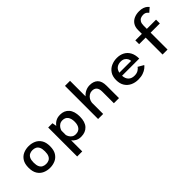

<svg xmlns="http://www.w3.org/2000/svg" viewBox="136 -1943 3279 3279"><g transform="rotate(-45 1775.0 -303.5)"><path d="M354.5 11Q286 11 226.5 -15.2Q167 -41.5 130.5 -99.2Q94 -157 94 -251Q94 -345 130.5 -402.5Q167 -460 226.2 -486Q285.5 -512 354.5 -512Q423.5 -512 482.8 -486Q542 -460 578.5 -402.5Q615 -345 615 -251Q615 -157 578.5 -99.2Q542 -41.5 482.8 -15.2Q423.5 11 354.5 11ZM354.5 -83.5Q394.5 -83.5 425.2 -99.2Q456 -115 473.5 -151.5Q491 -188 491 -251Q491 -313.5 473.5 -350Q456 -386.5 425 -402Q394 -417.5 354.5 -417.5Q315 -417.5 284 -402Q253 -386.5 235.2 -350Q217.5 -313.5 217.5 -251Q217.5 -188 235.2 -151.2Q253 -114.5 284 -99Q315 -83.5 354.5 -83.5Z M817.5 -500H920.5L935 -422Q962 -461.5 1007 -486.8Q1052 -512 1115.5 -512Q1215.5 -512 1274.2 -445.2Q1333 -378.5 1333 -249.5Q1333 -120.5 1272 -54.8Q1211 11 1105.5 11Q1048 11 1007 -11Q966 -33 940 -68V200H817.5ZM1076.5 -416Q1035 -416 1006.5 -396.8Q978 -377.5 961.5 -351Q945 -324.5 940 -302V-196.5Q945 -175 960 -148.8Q975 -122.5 1002.5 -103.5Q1030 -84.5 1072 -84.5Q1138.5 -84.5 1173.2 -128Q1208 -171.5 1208 -249.5Q1208 -327 1175.5 -371.5Q1143 -416 1076.5 -416Z M1523 0V-800H1645V-424.5Q1678.5 -464 1726.5 -487.8Q1774.5 -511.5 1830.5 -511.5Q1922.5 -511.5 1975 -461Q2027.5 -410.5 2027.5 -296.5V0H1904V-278.5Q1904 -349.5 1874.5 -382.5Q1845 -415.5 1788.5 -415.5Q1752.5 -415.5 1721.2 -395.8Q1690 -376 1669.5 -343Q1649 -310 1645 -271V0Z M2732 -94Q2717.5 -73.5 2686 -49Q2654.5 -24.5 2604.8 -6.8Q2555 11 2486.5 11Q2410 11 2347.2 -18.5Q2284.5 -48 2247.2 -106.5Q2210 -165 2210 -252Q2210 -339.5 2248.2 -397.2Q2286.5 -455 2349.5 -483.5Q2412.5 -512 2486 -512Q2562.5 -512 2622 -480.8Q2681.5 -449.5 2715.5 -387.5Q2749.5 -325.5 2749.5 -233H2334.5Q2338.5 -160 2378.5 -121.2Q2418.5 -82.5 2486.5 -82.5Q2544 -82.5 2580.5 -106.2Q2617 -130 2630 -153ZM2488 -421.5Q2432.5 -421.5 2392 -393Q2351.5 -364.5 2339 -302.5H2623.5Q2623 -328 2608.8 -355.8Q2594.5 -383.5 2564.8 -402.5Q2535 -421.5 2488 -421.5Z M2922 -500H3080V-591.5Q3080 -663 3111 -711Q3142 -759 3195.8 -783Q3249.5 -807 3317.5 -807Q3373.5 -807 3410.2 -793.2Q3447 -779.5 3468.2 -761.2Q3489.5 -743 3499 -730.5L3423 -664Q3414 -679 3390.2 -697Q3366.5 -715 3324 -715Q3292 -715 3263.5 -702.8Q3235 -690.5 3217.5 -660.2Q3200 -630 3200 -576V-500H3422.5V-408.5H3200V0H3080V-408.5H2922Z"/></g></svg>

Font: League Mono Medium
Style: Regular
Weight: 500
Width: 6
Designer: Tyler Finck
Foundry: The League of Moveable Type / Tyler Finck
Version: Version 2.300;RELEASE